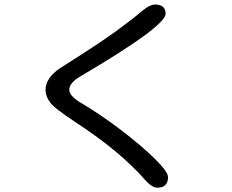

<svg xmlns="http://www.w3.org/2000/svg" viewBox="-20 -784 1040 862"><path d="M633.8 26.4Q519.5 -104.5 323.2 -232.4Q222.7 -298.8 205.1 -324.2Q184.6 -350.6 184.6 -380.9Q184.6 -433.6 249 -477.5L360.4 -548.8Q507.8 -642.6 620.1 -736.3Q653.3 -763.7 675.8 -763.7Q723.6 -763.7 723.6 -721.7Q723.6 -695.3 630.9 -626Q532.2 -553.7 344.7 -443.4Q291 -413.1 291 -380.9Q291 -352.5 346.7 -320.3Q430.7 -270.5 522 -201.2Q613.3 -131.8 673.8 -72.3Q734.4 -12.7 734.4 10.7Q734.4 58.6 686.5 58.6Q663.1 58.6 633.8 26.4Z"/></svg>

Font: jf-openhuninn-2.0
Style: Regular
Weight: 400
Designer: [Kosugi Maru]
Designed by MOTOYA      

[Varela Round]
Joe Prince (Latin component); Avraham Cornfeld (Hebrew component)
Foundry: justfont CO.,LTD.
Version: 2.0